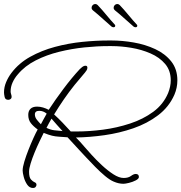

<svg xmlns="http://www.w3.org/2000/svg" viewBox="-20 -886 905 958"><path d="M145 52Q127 52 115.5 35Q104 18 98.5 -3Q93 -24 93 -35Q93 -52 101.5 -80Q110 -108 122 -138.5Q134 -169 146.5 -196.5Q159 -224 168 -240Q147 -255 134 -271.5Q121 -288 121 -313Q121 -332 132 -343Q143 -354 165 -354Q180 -354 195 -349.5Q210 -345 223 -338Q255 -387 296.5 -442.5Q338 -498 378 -541Q383 -546 390.5 -552Q398 -558 407 -558Q416 -558 416 -548Q416 -541 412 -535Q408 -529 404 -524Q391 -508 378 -493Q365 -478 352 -462Q324 -427 298.5 -390Q273 -353 250 -315Q272 -295 292.5 -273.5Q313 -252 333 -230H363Q425 -230 494 -239Q563 -248 628.5 -269.5Q694 -291 744.5 -328Q795 -365 819 -422Q832 -455 832 -485Q832 -534 804 -567Q776 -600 731 -619.5Q686 -639 635 -647.5Q584 -656 538 -656H520Q465 -656 401.5 -649.5Q338 -643 275 -627.5Q212 -612 158 -584.5Q104 -557 69 -515Q53 -497 43 -475Q33 -453 33 -430Q33 -423 35.5 -416Q38 -409 38 -402Q38 -396 33 -392Q28 -388 21 -388Q6 -388 3 -402.5Q0 -417 0 -425Q0 -451 10.5 -476Q21 -501 37 -522Q74 -571 130.5 -602.5Q187 -634 254 -652Q321 -670 390 -677Q459 -684 520 -684H537Q590 -684 647.5 -674Q705 -664 754.5 -641Q804 -618 834.5 -579.5Q865 -541 865 -485Q865 -448 850 -413Q823 -352 769 -311Q715 -270 645.5 -246Q576 -222 501.5 -211.5Q427 -201 359 -200Q370 -189 380.5 -177.5Q391 -166 401 -154Q413 -140 436.5 -114Q460 -88 488.5 -61.5Q517 -35 545.5 -16.5Q574 2 597 2Q620 2 633.5 -8Q647 -18 657 -18Q673 -18 673 -3Q673 6 657.5 14Q642 22 623.5 26.5Q605 31 596 31Q572 31 547 20Q528 12 504 -8Q480 -28 455.5 -53Q431 -78 409.5 -101Q388 -124 375 -138L317 -201Q291 -203 273.5 -204Q256 -205 239.5 -209Q223 -213 198 -223Q190 -207 177.5 -181Q165 -155 153 -126Q141 -97 133 -71Q125 -45 125 -29Q125 -1 134.5 9.5Q144 20 153 23.5Q162 27 162 36Q162 42 157.5 47Q153 52 145 52ZM184 -266Q192 -280 198.5 -293Q205 -306 213 -319Q196 -333 176 -333Q154 -333 154 -315Q154 -301 164 -288.5Q174 -276 184 -266ZM292 -232Q278 -247 264.5 -262.5Q251 -278 237 -294Q230 -283 224 -271Q218 -259 212 -248Q233 -238 251 -236Q269 -234 292 -232ZM546 -750Q542 -750 537 -753Q519 -768 494 -791Q469 -814 444 -834Q437 -840 437 -847Q437 -855 442.5 -860.5Q448 -866 455 -866Q462 -866 467 -861Q488 -839 511.5 -810.5Q535 -782 552 -764Q555 -761 555 -758Q555 -750 546 -750ZM656 -750Q652 -750 647 -753Q629 -768 604 -791Q579 -814 554 -834Q547 -840 547 -847Q547 -855 552.5 -860.5Q558 -866 565 -866Q572 -866 577 -861Q598 -839 621.5 -810.5Q645 -782 662 -764Q665 -761 665 -758Q665 -750 656 -750Z"/></svg>

Font: Ms Madi
Style: Regular
Weight: 400
Designer: Robert E. Leuschke
Foundry: Robert E. Leuschke
Version: Version 1.010; ttfautohint (v1.8.3)